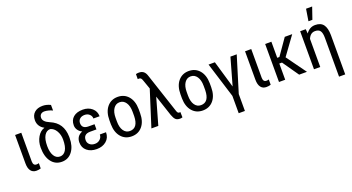

<svg xmlns="http://www.w3.org/2000/svg" viewBox="-58 -1541 4600 2507"><g transform="rotate(-20 2242.0 -287.5)"><path d="M177.7 -528.3H91.8V-134.3C91.8 -88.4 100.7 -53.5 118.7 -29.8C136.6 -6 162.3 5.9 195.8 5.9C217.9 5.9 238.3 2.8 256.8 -3.4L257.3 -77.1C249.5 -73.2 238.1 -71.3 223.1 -71.3C193.8 -71.3 178.7 -90.3 177.7 -128.4Z M400.4 -619.6C400.4 -590 407.7 -563.8 422.4 -541C437 -518.2 456.9 -500.5 481.9 -487.8L482.4 -485.4C443.7 -474.3 411.8 -447.5 386.7 -405C361.7 -362.5 349.1 -313.8 349.1 -258.8C349.1 -175.1 367.1 -109.5 403.1 -61.8C439 -14.1 487.6 9.8 548.8 9.8C609.4 9.8 657.6 -14.1 693.6 -61.8C729.6 -109.5 747.6 -171.7 747.6 -248.5V-267.1C746.3 -331.2 731.6 -385.1 703.6 -428.7C675.6 -472.3 632.6 -506.3 574.5 -530.5C516.4 -554.8 487.3 -585.3 487.3 -622.1C487.3 -642.3 493.2 -658.2 505.1 -669.9C517 -681.6 533.7 -687.5 555.2 -687.5C571.1 -687.5 589.8 -684.8 611.1 -679.4C632.4 -674.1 651 -667.2 667 -658.7L666.5 -736.8C630 -754.7 593.6 -763.7 557.1 -763.7C508.6 -763.7 470.4 -750.9 442.4 -725.3C414.4 -699.8 400.4 -664.6 400.4 -619.6ZM436 -248.5C436 -312.7 446.2 -361.3 466.6 -394.5C486.9 -427.7 514.2 -444.3 548.3 -444.3C581.2 -436.5 608.2 -415 629.2 -379.6C650.1 -344.3 660.6 -304 660.6 -258.8C660.6 -193.4 650.6 -144.4 630.6 -112.1C610.6 -79.7 583.3 -63.5 548.8 -63.5C513.7 -63.5 486.1 -80 466.1 -113C446 -146.1 436 -191.2 436 -248.5Z M934.1 -148.4C934.1 -204.1 964 -232.4 1023.9 -233.4H1114.7V-305.7H1031.2C971 -305.7 940.9 -331.7 940.9 -383.8C940.9 -407.2 949.2 -426.5 965.8 -441.7C982.4 -456.8 1005 -464.4 1033.7 -464.4C1060.4 -464.4 1082.5 -456.2 1100.1 -439.9C1117.7 -423.7 1126.5 -404 1126.5 -380.9H1212.4C1212.4 -427.1 1195.4 -464.8 1161.4 -493.9C1127.4 -523 1084.8 -537.6 1033.7 -537.6C978 -537.6 934.2 -524.2 902.3 -497.3C870.4 -470.5 854.5 -432.8 854.5 -384.3C854.5 -360.5 861.2 -338.7 874.8 -318.8C888.3 -299 907.1 -283.2 931.2 -271.5C874.8 -250 846.7 -209 846.7 -148.4C846.7 -99.9 863.9 -61.4 898.4 -33C932.9 -4.5 978 9.8 1033.7 9.8C1087.7 9.8 1132.2 -5.2 1167.2 -35.2C1202.2 -65.1 1219.7 -105.5 1219.7 -156.2H1133.8C1133.8 -129.9 1124.1 -107.7 1104.7 -89.8C1085.4 -71.9 1061.7 -63 1033.7 -63C1003.7 -63 979.7 -71 961.4 -87.2C943.2 -103.3 934.1 -123.7 934.1 -148.4Z M1314.9 -288.6V-231C1316.2 -157.1 1335.4 -98.5 1372.3 -55.2C1409.3 -11.9 1458.3 9.8 1519.5 9.8C1581.4 9.8 1630.9 -12.5 1668 -57.1C1705.1 -101.7 1723.6 -162.3 1723.6 -238.8V-294.4C1722.7 -369.6 1703.5 -429 1666.3 -472.7C1629 -516.3 1579.8 -538.1 1518.6 -538.1C1457.4 -538.1 1408.1 -515.7 1370.8 -470.9C1333.6 -426.2 1314.9 -365.4 1314.9 -288.6ZM1401.4 -238.8V-289.1C1401.4 -342.8 1412 -385.3 1433.3 -416.7C1454.7 -448.2 1483.1 -463.9 1518.6 -463.9C1554.7 -463.9 1583.5 -448.2 1605 -416.7C1626.5 -385.3 1637.2 -342.6 1637.2 -288.6V-229C1634.9 -119 1595.7 -64 1519.5 -64C1483.4 -64 1454.7 -79.5 1433.3 -110.6C1412 -141.7 1401.4 -184.4 1401.4 -238.8Z M1888.7 -741.2C1870.8 -741.2 1856.8 -739.3 1846.7 -735.4L1846.2 -666L1865.7 -667C1876.1 -667 1884.6 -663.3 1891.1 -656C1897.6 -648.7 1903.8 -635.7 1909.7 -617.2L1951.7 -498L1793.5 0H1889.6L1994.6 -369.1L2090.3 -80.6C2101.7 -48.7 2114.3 -25.9 2128.2 -12.2C2142 1.5 2162.8 8.3 2190.4 8.3C2202.1 8.3 2213.4 6.3 2224.1 2.4L2222.2 -71.8C2218.9 -70.8 2213.9 -70.3 2207 -70.3C2198.6 -70.3 2191.7 -73.5 2186.3 -79.8C2180.9 -86.2 2175.8 -97.7 2170.9 -114.3L1991.7 -655.8C1982.6 -686 1969.7 -707.8 1953.1 -721.2C1936.5 -734.5 1915 -741.2 1888.7 -741.2Z M2302.7 -288.6V-231C2304 -157.1 2323.2 -98.5 2360.1 -55.2C2397.1 -11.9 2446.1 9.8 2507.3 9.8C2569.2 9.8 2618.7 -12.5 2655.8 -57.1C2692.9 -101.7 2711.4 -162.3 2711.4 -238.8V-294.4C2710.4 -369.6 2691.3 -429 2654.1 -472.7C2616.8 -516.3 2567.5 -538.1 2506.3 -538.1C2445.1 -538.1 2395.9 -515.7 2358.6 -470.9C2321.4 -426.2 2302.7 -365.4 2302.7 -288.6ZM2389.2 -238.8V-289.1C2389.2 -342.8 2399.8 -385.3 2421.1 -416.7C2442.5 -448.2 2470.9 -463.9 2506.3 -463.9C2542.5 -463.9 2571.3 -448.2 2592.8 -416.7C2614.3 -385.3 2625 -342.6 2625 -288.6V-229C2622.7 -119 2583.5 -64 2507.3 -64C2471.2 -64 2442.5 -79.5 2421.1 -110.6C2399.8 -141.7 2389.2 -184.4 2389.2 -238.8Z M2977.5 -151.9 2867.7 -528.3H2779.8L2932.6 -37.6V203.1H3019V-31.7L3171.4 -528.3H3084Z M3373 -528.3H3287.1V-134.3C3287.1 -88.4 3296.1 -53.5 3314 -29.8C3331.9 -6 3357.6 5.9 3391.1 5.9C3413.2 5.9 3433.6 2.8 3452.1 -3.4L3452.6 -77.1C3444.8 -73.2 3433.4 -71.3 3418.5 -71.3C3389.2 -71.3 3374 -90.3 3373 -128.4Z M3689.9 -225.1 3846.7 0H3955.1L3757.3 -273.4L3942.4 -528.3H3838.9L3683.1 -304.7H3652.8V-528.3H3566.4V0H3652.8V-225.1Z M4130.4 -528.3H4052.7V0H4139.6V-390.6C4159.8 -439.5 4191.7 -463.9 4235.4 -463.9C4268.9 -463.9 4292.6 -453.9 4306.4 -433.8C4320.2 -413.8 4327.1 -381.7 4327.1 -337.4V202.6H4413.1V-344.2C4412.4 -409.3 4400.2 -457.9 4376.5 -490C4352.7 -522.1 4314.8 -538.1 4262.7 -538.1C4210.9 -538.1 4168.5 -514.3 4135.3 -466.8ZM4225.6 -778.3 4199.2 -613.8H4253.9L4310.5 -778.3Z"/></g></svg>

Font: Roboto Condensed
Style: Regular
Weight: 400
Designer: Google
Version: Version 2.134; 2016